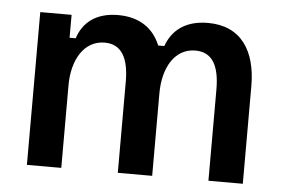

<svg xmlns="http://www.w3.org/2000/svg" viewBox="-42 -569 918 626"><g transform="rotate(5 416.5 -256.0)"><path d="M179.2 0V-270C179.2 -354.2 217.5 -419.2 285 -419.2C340 -419.2 364.2 -375.8 364.2 -298.3V0H476.7V-270C476.7 -354.2 514.2 -419.2 581.7 -419.2C637.5 -419.2 660.8 -375.8 660.8 -298.3V0H773.3V-319.2C773.3 -435 723.3 -512.5 615 -512.5C541.7 -512.5 498.3 -478.3 479.2 -425H459.2C436.7 -480 390.8 -512.5 320.8 -512.5C247.5 -512.5 205.8 -476.7 189.2 -425H169.2V-500H66.7V0Z"/></g></svg>

Font: Familjen Grotesk Medium
Style: Regular
Weight: 500
Designer: Anders Wikstroem, Jonas Baeckman, Matilda Gysing, Kristian Moeller
Foundry: Familjen STHLM AB
Version: Version 2.000